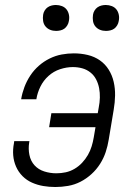

<svg xmlns="http://www.w3.org/2000/svg" viewBox="-20 -742 540 770"><path d="M202 8Q177 8 153.5 4Q130 0 108.5 -9.5Q87 -19 70.5 -35.5Q54 -52 44.5 -73.5Q35 -95 33 -119Q31 -143 36 -168L37 -176H98L97 -170Q93 -145 98 -120.5Q103 -96 118.5 -79Q134 -62 157.5 -54.5Q181 -47 206 -47Q225 -47 243.5 -51Q262 -55 279 -65Q296 -75 309.5 -89.5Q323 -104 332.5 -120.5Q342 -137 347.5 -155Q353 -173 356 -191L363 -232H177L186 -288H372L376 -311Q380 -331 380.5 -350.5Q381 -370 377.5 -388.5Q374 -407 365.5 -423.5Q357 -440 342.5 -451.5Q328 -463 310 -468Q292 -473 272 -473Q247 -473 221 -464.5Q195 -456 174.5 -437.5Q154 -419 142 -394.5Q130 -370 126 -345V-344H65V-345Q69 -369 78 -393Q87 -417 101.5 -439Q116 -461 136 -478.5Q156 -496 179.5 -507.5Q203 -519 227.5 -523.5Q252 -528 276 -528Q305 -528 332 -521.5Q359 -515 380.5 -500Q402 -485 416 -462.5Q430 -440 436 -413.5Q442 -387 441.5 -359Q441 -331 436 -302L416 -182Q412 -157 404 -132.5Q396 -108 381.5 -85Q367 -62 346.5 -43.5Q326 -25 302.5 -13Q279 -1 253 3.5Q227 8 202 8ZM405 -618Q392 -618 381 -622.5Q370 -627 362.5 -636Q355 -645 353 -657.5Q351 -670 353 -683Q354 -691 359 -699.5Q364 -708 371.5 -713Q379 -718 387.5 -720Q396 -722 404 -722Q417 -722 428.5 -717.5Q440 -713 447 -704Q454 -695 456.5 -682.5Q459 -670 456 -657Q455 -649 450 -640.5Q445 -632 438 -627Q431 -622 422 -620Q413 -618 405 -618ZM205 -618Q192 -618 181 -622.5Q170 -627 162.5 -636Q155 -645 153 -657.5Q151 -670 153 -683Q154 -691 159 -699.5Q164 -708 171.5 -713Q179 -718 187.5 -720Q196 -722 204 -722Q217 -722 228.5 -717.5Q240 -713 247 -704Q254 -695 256.5 -682.5Q259 -670 256 -657Q255 -649 250 -640.5Q245 -632 238 -627Q231 -622 222 -620Q213 -618 205 -618Z"/></svg>

Font: Iosevka Light Oblique
Style: Regular
Weight: 300
Italic angle: -9°
Monospace: yes
Designer: Belleve Invis
Foundry: Belleve Invis
Version: Version 32.5.0; ttfautohint (v1.8.4)